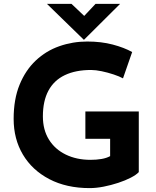

<svg xmlns="http://www.w3.org/2000/svg" viewBox="-20 -957 802 985"><path d="M692 -74Q679 -60 651 -45.5Q623 -31 586.5 -19Q550 -7 512 0.5Q474 8 440 8Q321 8 233 -38Q145 -84 97.5 -164Q50 -244 50 -347Q50 -448 80.5 -522.5Q111 -597 163.5 -646.5Q216 -696 284.5 -720Q353 -744 428 -744Q499 -744 558 -728.5Q617 -713 658 -690L611 -555Q593 -565 563 -575Q533 -585 502 -591.5Q471 -598 447 -598Q368 -598 312.5 -571.5Q257 -545 228.5 -492Q200 -439 200 -360Q200 -291 231 -241Q262 -191 317.5 -164Q373 -137 444 -137Q475 -137 501 -141.5Q527 -146 545 -156V-245H418V-385H692ZM347 -937 425 -863 391 -853 470 -937H596L411 -753H410L221 -937Z"/></svg>

Font: Reem Kufi
Style: Regular
Weight: 400
Designer: Khaled Hosny
Version: Version 1.6